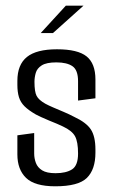

<svg xmlns="http://www.w3.org/2000/svg" viewBox="-20 -648 396 674"><path d="M174 6Q102 6 71.5 -23.5Q41 -53 41 -106V-173L100 -181V-109Q100 -92 106 -76Q112 -60 128 -50Q144 -40 175 -40Q212 -40 233 -53.5Q254 -67 254 -109Q254 -150 243.5 -169.5Q233 -189 201 -204Q193 -208 180 -213.5Q167 -219 152 -225Q137 -231 124.5 -237Q112 -243 106 -246Q80 -261 66 -275Q52 -289 46.5 -307Q41 -325 41 -350V-364Q41 -421 74.5 -448Q108 -475 180 -475Q253 -475 284 -450Q315 -425 315 -369V-303L254 -295V-363Q254 -402 234.5 -415.5Q215 -429 178 -429Q143 -429 126.5 -418.5Q110 -408 105.5 -392Q101 -376 101 -361Q101 -326 108.5 -311.5Q116 -297 139 -284Q150 -278 167.5 -270.5Q185 -263 204 -255Q223 -247 240 -238Q283 -218 299 -193.5Q315 -169 315 -123V-112Q315 -53 285 -23.5Q255 6 174 6ZM123 -532 211 -628H273L166 -532Z"/></svg>

Font: Smooch Sans Thin Medium
Style: Regular
Weight: 500
Version: Version 1.010